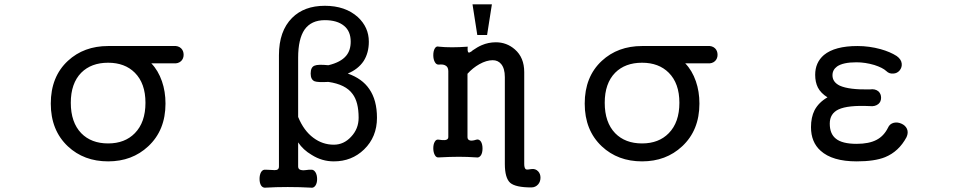

<svg xmlns="http://www.w3.org/2000/svg" viewBox="-20 -738 4540 899"><path d="M311.5 -256.8Q311.5 -347.7 360.4 -397.5Q407.2 -444.3 486.3 -444.3Q564.5 -444.3 611.3 -397.5Q661.1 -347.7 661.1 -256.8Q661.1 -165 611.3 -114.3Q564.5 -66.4 486.3 -66.4Q407.2 -66.4 360.4 -114.3Q311.5 -165 311.5 -256.8ZM793 -522.5H486.3Q373 -522.5 297.9 -453.1Q217.8 -378.9 217.8 -252.9Q217.8 -127.9 297.9 -52.7Q373 17.6 486.3 17.6Q598.6 17.6 673.8 -52.7Q754.9 -127.9 754.9 -252.9Q754.9 -309.6 738.3 -357.4Q720.7 -408.2 688.5 -441.4H793Q814.5 -439.5 828.1 -452.1Q839.8 -463.9 839.8 -481.4Q839.8 -500 828.1 -511.7Q814.5 -524.4 793 -522.5Z M1286.1 42Q1286.1 54.7 1275.4 57.6Q1269.5 59.6 1248 57.6L1224.6 56.6Q1210 54.7 1202.1 68.4Q1195.3 81.1 1195.3 99.6Q1195.3 118.2 1202.1 129.9Q1210 142.6 1224.6 140.6Q1271.5 137.7 1327.1 137.7Q1382.8 137.7 1434.6 140.6Q1448.2 143.6 1457 130.9Q1464.8 119.1 1464.8 100.6Q1464.8 81.1 1457 68.4Q1448.2 54.7 1434.6 56.6H1427.7Q1402.3 60.5 1392.6 58.6Q1376 56.6 1376 42V-71.3Q1399.4 -36.1 1439.5 -12.7Q1487.3 17.6 1543 17.6Q1627 17.6 1684.6 -38.1Q1745.1 -96.7 1745.1 -186.5Q1745.1 -269.5 1709 -321.3Q1675.8 -370.1 1608.4 -393.6Q1657.2 -414.1 1682.6 -452.1Q1707 -490.2 1707 -543Q1707 -610.4 1655.3 -658.2Q1596.7 -710.9 1501 -710.9Q1404.3 -710.9 1347.7 -654.3Q1286.1 -592.8 1286.1 -479.5ZM1501 -643.6Q1558.6 -643.6 1590.8 -617.2Q1622.1 -591.8 1622.1 -543Q1622.1 -502 1600.6 -476.6Q1575.2 -446.3 1517.6 -432.6Q1468.8 -437.5 1453.1 -430.7Q1434.6 -423.8 1434.6 -393.6Q1434.6 -365.2 1453.1 -357.4Q1469.7 -351.6 1517.6 -354.5Q1598.6 -342.8 1630.9 -297.9Q1659.2 -260.7 1659.2 -186.5Q1659.2 -134.8 1624 -97.7Q1589.8 -60.5 1543 -60.5Q1490.2 -60.5 1447.3 -92.8Q1402.3 -126 1376 -190.4V-467.8Q1376 -555.7 1406.2 -599.6Q1437.5 -643.6 1501 -643.6Z M2079.1 -405.3V-95.7Q2079.1 -84 2063.5 -82Q2052.7 -81.1 2035.2 -84Q2022.5 -86.9 2015.6 -74.2Q2008.8 -62.5 2008.8 -43.9Q2008.8 -25.4 2015.6 -12.7Q2022.5 1 2035.2 -1Q2088.9 -3.9 2128.9 -3.9Q2168 -3.9 2210 -1Q2223.6 2 2232.4 -11.7Q2239.3 -23.4 2239.3 -43Q2239.3 -61.5 2232.4 -74.2Q2223.6 -87.9 2210 -84Q2192.4 -78.1 2181.6 -80.1Q2168.9 -83 2168.9 -95.7V-392.6Q2193.4 -419.9 2224.6 -437.5Q2257.8 -456.1 2287.1 -456.1Q2311.5 -456.1 2326.2 -438.5Q2343.8 -418 2343.8 -377V29.3Q2343.8 95.7 2369.1 118.2Q2394.5 139.6 2467.8 139.6Q2487.3 139.6 2500 125Q2510.7 112.3 2510.7 93.8Q2510.7 76.2 2500 64.5Q2487.3 50.8 2467.8 53.7Q2448.2 57.6 2442.4 54.7Q2434.6 49.8 2434.6 29.3V-400.4Q2434.6 -468.8 2390.6 -506.8Q2352.5 -540 2301.8 -540Q2266.6 -540 2235.4 -526.4Q2216.8 -518.6 2191.4 -501L2190.4 -499L2188.5 -498Q2177.7 -490.2 2173.8 -492.2Q2168 -495.1 2169.9 -519.5Q2130.9 -516.6 2096.7 -516.6Q2061.5 -516.6 2035.2 -519.5Q2022.5 -523.4 2015.6 -510.7Q2008.8 -499 2008.8 -479.5Q2008.8 -460.9 2015.6 -448.2Q2022.5 -434.6 2035.2 -435.5Q2052.7 -437.5 2063.5 -432.6Q2079.1 -425.8 2079.1 -405.3ZM2283.2 -717.8H2192.4L2214.8 -574.2H2260.7Z M2811.5 -256.8Q2811.5 -347.7 2860.4 -397.5Q2907.2 -444.3 2986.3 -444.3Q3064.5 -444.3 3111.3 -397.5Q3161.1 -347.7 3161.1 -256.8Q3161.1 -165 3111.3 -114.3Q3064.5 -66.4 2986.3 -66.4Q2907.2 -66.4 2860.4 -114.3Q2811.5 -165 2811.5 -256.8ZM3293 -522.5H2986.3Q2873 -522.5 2797.9 -453.1Q2717.8 -378.9 2717.8 -252.9Q2717.8 -127.9 2797.9 -52.7Q2873 17.6 2986.3 17.6Q3098.6 17.6 3173.8 -52.7Q3254.9 -127.9 3254.9 -252.9Q3254.9 -309.6 3238.3 -357.4Q3220.7 -408.2 3188.5 -441.4H3293Q3314.5 -439.5 3328.1 -452.1Q3339.8 -463.9 3339.8 -481.4Q3339.8 -500 3328.1 -511.7Q3314.5 -524.4 3293 -522.5Z M3995.1 -522.5Q3888.7 -522.5 3837.9 -480.5Q3796.9 -445.3 3796.9 -387.7Q3796.9 -353.5 3809.6 -328.1Q3823.2 -301.8 3854.5 -282.2Q3813.5 -258.8 3793.9 -221.7Q3777.3 -188.5 3777.3 -142.6Q3777.3 -72.3 3822.3 -32.2Q3877 17.6 3991.2 17.6Q4075.2 17.6 4124 -2Q4188.5 -28.3 4224.6 -95.7Q4234.4 -117.2 4226.6 -134.8Q4218.8 -151.4 4200.2 -159.2Q4182.6 -167 4165 -163.1Q4145.5 -158.2 4137.7 -139.6Q4118.2 -100.6 4084 -83Q4048.8 -64.5 3991.2 -64.5Q3922.9 -64.5 3893.6 -88.9Q3865.2 -111.3 3865.2 -159.2Q3865.2 -206.1 3906.2 -225.6Q3950.2 -246.1 4052.7 -241.2Q4077.1 -238.3 4092.8 -251Q4105.5 -261.7 4105.5 -280.3Q4105.5 -298.8 4092.8 -310.5Q4077.1 -323.2 4052.7 -319.3Q3955.1 -317.4 3912.1 -336.9Q3877.9 -353.5 3877.9 -385.7Q3877.9 -411.1 3899.4 -426.8Q3927.7 -446.3 3990.2 -446.3Q4031.2 -446.3 4074.2 -433.6Q4113.3 -420.9 4129.9 -405.3Q4143.6 -391.6 4163.1 -393.6Q4180.7 -394.5 4192.4 -408.2Q4204.1 -422.9 4202.1 -440.4Q4200.2 -460 4178.7 -475.6Q4148.4 -495.1 4103.5 -507.8Q4049.8 -522.5 3995.1 -522.5Z"/></svg>

Font: GungsuhChe
Style: Regular
Weight: 400
Monospace: yes
Version: Version 2.21